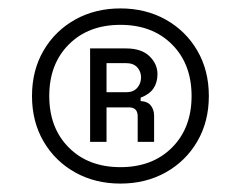

<svg xmlns="http://www.w3.org/2000/svg" viewBox="-20 -734 571 456"><path d="M266 -298Q206 -298 158.5 -324.5Q111 -351 83.5 -398Q56 -445 56 -506Q56 -567 83.5 -614Q111 -661 158.5 -687.5Q206 -714 266 -714Q326 -714 373.5 -687.5Q421 -661 448.5 -614Q476 -567 476 -506Q476 -445 448.5 -398Q421 -351 373.5 -324.5Q326 -298 266 -298ZM266 -337Q342 -337 388.5 -383.5Q435 -430 435 -506Q435 -582 388.5 -628.5Q342 -675 266 -675Q190 -675 143.5 -628.5Q97 -582 97 -506Q97 -430 143.5 -383.5Q190 -337 266 -337ZM194 -397V-619H279Q316 -619 335 -600.5Q354 -582 354 -558Q354 -538 344.5 -524Q335 -510 314 -502V-494Q331 -493 338.5 -483Q346 -473 346 -459V-397H307V-458Q307 -479 286 -479H233V-397ZM233 -515H280Q297 -515 306 -525.5Q315 -536 315 -550Q315 -564 306 -574Q297 -584 280 -584H233Z"/></svg>

Font: Space Grotesk
Style: Regular
Weight: 400
Designer: Florian Karsten
Foundry: Florian Karsten
Version: Version 2.000